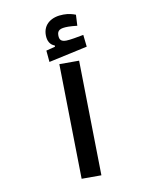

<svg xmlns="http://www.w3.org/2000/svg" viewBox="-90 -894 767 962"><g transform="rotate(-10 293.0 -413.0)"><path d="M246.6 0H347.2L336.9 -585H236.3ZM189.5 -604.5 386.7 -647.5 379.9 -708.5C350.6 -703.1 310.1 -695.3 291.5 -695.3C268.1 -695.3 256.3 -702.6 256.3 -727.5C256.3 -752.9 269.5 -762.2 312.5 -762.2C323.7 -762.2 343.3 -760.7 358.4 -758.8L361.3 -814.5C344.7 -820.8 326.7 -826.2 299.3 -826.2C238.3 -826.2 194.8 -795.4 194.8 -740.2C194.8 -709 207.5 -689 230 -681.2V-674.8L184.1 -663.1Z"/></g></svg>

Font: Cascadia Mono NF
Style: Regular
Weight: 400
Monospace: yes
Designer: Aaron Bell
Foundry: Saja Typeworks
Version: Version 2404.023